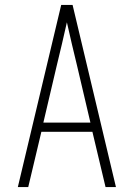

<svg xmlns="http://www.w3.org/2000/svg" viewBox="-20 -755 540 775"><path d="M52 0 227 -735H273L448 0H406L353 -223H147L94 0ZM155 -260H345L291 -490Q280 -534 270 -577.5Q260 -621 250 -665Q240 -621 230 -577.5Q220 -534 209 -490Z"/></svg>

Font: Iosevka SS04 Extralight
Style: Regular
Weight: 200
Monospace: yes
Designer: Belleve Invis
Foundry: Belleve Invis
Version: Version 19.0.0; ttfautohint (v1.8.4)